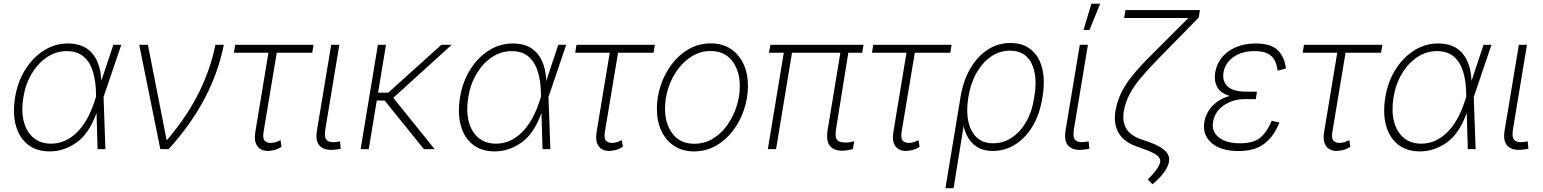

<svg xmlns="http://www.w3.org/2000/svg" viewBox="-20 -780 8071 1004"><path d="M240.2 11.7Q170.4 11.7 125.2 -24.4Q80.1 -60.5 62.7 -124.3Q45.4 -188 59.1 -272Q72.8 -354 112.8 -417.2Q152.8 -480.5 210.4 -516.6Q268.1 -552.7 335 -552.7Q418.9 -552.7 462.6 -500.7Q506.3 -448.7 509.8 -356.9L572.8 -545.9H614.3L521.5 -272.9L531.2 0H490.2L484.9 -187H483.9Q444.8 -79.6 379.2 -33.9Q313.5 11.7 240.2 11.7ZM482.4 -274.9 481.9 -293.5Q481 -356 465.8 -405.5Q450.7 -455.1 417.5 -483.9Q384.3 -512.7 328.6 -512.7Q273.9 -512.7 226.8 -481.7Q179.7 -450.7 146.7 -396.5Q113.8 -342.3 102.1 -271.5Q90.3 -200.2 104.2 -145.5Q118.2 -90.8 154.8 -59.8Q191.4 -28.8 247.1 -28.8Q320.8 -28.8 380.1 -85.7Q439.5 -142.6 474.1 -249.5Z M818.4 0 708 -545.9H753.4L851.1 -48.8H854.5Q959.5 -173.3 1020.5 -296.6Q1081.5 -419.9 1106.4 -545.9H1150.4Q1121.6 -400.9 1050.3 -265.1Q979 -129.4 861.8 0Z M1619.6 -545.9 1612.8 -504.4H1427.2L1358.9 -94.2Q1352.5 -57.1 1363.5 -44.9Q1374.5 -32.7 1396 -32.7Q1408.7 -32.7 1422.1 -36.9Q1435.5 -41 1446.8 -47.4L1452.1 -12.2Q1434.1 -0.5 1415.8 4.2Q1397.5 8.8 1380.4 9.3Q1342.8 8.8 1325 -16.8Q1307.1 -42.5 1315.4 -91.8L1383.8 -504.4H1203.1L1210 -545.9Z M1734.4 2Q1681.2 9.3 1654.5 -15.1Q1627.9 -39.6 1637.2 -96.7L1711.9 -545.9H1754.4L1681.2 -104Q1673.8 -59.1 1690.7 -45.7Q1707.5 -32.2 1743.7 -38.6Q1753.4 -39.1 1758.3 -40.5L1761.7 -2.4Q1750 1 1734.4 2Z M1998.5 -545.9 1957 -295.4H2010.3L2288.1 -545.9H2342.3L2036.6 -268.6L2252.9 0H2196.8L1991.2 -254.4H1950.2L1908.2 0H1865.7L1956.1 -545.9Z M2566.9 11.7Q2497.1 11.7 2451.9 -24.4Q2406.7 -60.5 2389.4 -124.3Q2372.1 -188 2385.7 -272Q2399.4 -354 2439.5 -417.2Q2479.5 -480.5 2537.1 -516.6Q2594.7 -552.7 2661.6 -552.7Q2745.6 -552.7 2789.3 -500.7Q2833 -448.7 2836.4 -356.9L2899.4 -545.9H2940.9L2848.1 -272.9L2857.9 0H2816.9L2811.5 -187H2810.5Q2771.5 -79.6 2705.8 -33.9Q2640.1 11.7 2566.9 11.7ZM2809.1 -274.9 2808.6 -293.5Q2807.6 -356 2792.5 -405.5Q2777.3 -455.1 2744.1 -483.9Q2710.9 -512.7 2655.3 -512.7Q2600.6 -512.7 2553.5 -481.7Q2506.3 -450.7 2473.4 -396.5Q2440.4 -342.3 2428.7 -271.5Q2417 -200.2 2430.9 -145.5Q2444.8 -90.8 2481.4 -59.8Q2518.1 -28.8 2573.7 -28.8Q2647.5 -28.8 2706.8 -85.7Q2766.1 -142.6 2800.8 -249.5Z M3404.3 -545.9 3397.5 -504.4H3211.9L3143.6 -94.2Q3137.2 -57.1 3148.2 -44.9Q3159.2 -32.7 3180.7 -32.7Q3193.4 -32.7 3206.8 -36.9Q3220.2 -41 3231.4 -47.4L3236.8 -12.2Q3218.8 -0.5 3200.4 4.2Q3182.1 8.8 3165 9.3Q3127.4 8.8 3109.6 -16.8Q3091.8 -42.5 3100.1 -91.8L3168.5 -504.4H2987.8L2994.6 -545.9Z M3609.4 11.7Q3549.8 11.7 3506.1 -16.6Q3462.4 -44.9 3438.7 -95Q3415 -145 3415 -210.9Q3415 -273.9 3435.5 -335Q3456.1 -396 3493.7 -445.3Q3531.2 -494.6 3583 -523.9Q3634.8 -553.2 3697.3 -553.2Q3756.3 -553.2 3799.8 -525.1Q3843.3 -497.1 3867.2 -447Q3891.1 -397 3891.1 -331.1Q3891.1 -267.6 3870.6 -206.5Q3850.1 -145.5 3812.5 -96.2Q3774.9 -46.9 3723.1 -17.6Q3671.4 11.7 3609.4 11.7ZM3610.4 -28.3Q3664.1 -28.3 3707.8 -54.9Q3751.5 -81.5 3783 -125.7Q3814.5 -169.9 3831.5 -223.1Q3848.6 -276.4 3848.6 -329.6Q3848.6 -409.2 3808.8 -461.2Q3769 -513.2 3696.3 -513.2Q3644.5 -513.2 3600.8 -487.3Q3557.1 -461.4 3524.9 -418Q3492.7 -374.5 3475.1 -321Q3457.5 -267.6 3457.5 -211.9Q3457.5 -131.8 3497.3 -80.1Q3537.1 -28.3 3610.4 -28.3Z M4495.6 -545.9 4488.3 -504.4H4416L4352.5 -109.4Q4344.7 -63 4356.9 -48.8Q4369.1 -34.7 4400.4 -34.7Q4421.4 -34.2 4446.8 -41.5L4439.9 -0.5Q4426.3 2.9 4412.8 5.4Q4399.4 7.8 4383.8 8.3Q4338.4 7.8 4318.4 -18.6Q4298.3 -44.9 4308.6 -105L4374.5 -504.4H4121.6L4038.1 0H3995.1L4078.6 -504.4H4001L4008.8 -545.9Z M4956.1 -545.9 4949.2 -504.4H4763.7L4695.3 -94.2Q4689 -57.1 4700 -44.9Q4710.9 -32.7 4732.4 -32.7Q4745.1 -32.7 4758.5 -36.9Q4772 -41 4783.2 -47.4L4788.6 -12.2Q4770.5 -0.5 4752.2 4.2Q4733.9 8.8 4716.8 9.3Q4679.2 8.8 4661.4 -16.8Q4643.6 -42.5 4651.9 -91.8L4720.2 -504.4H4539.6L4546.4 -545.9Z M4923.8 204.1 5002.9 -273.4Q5016.6 -356.9 5053.2 -420.4Q5089.8 -483.9 5143.8 -519.5Q5197.8 -555.2 5263.2 -555.2Q5329.6 -555.2 5371.6 -520.5Q5413.6 -485.8 5429.4 -424.3Q5445.3 -362.8 5432.6 -281.2L5430.2 -265.6Q5417 -183.6 5380.6 -121.8Q5344.2 -60.1 5290.3 -25.4Q5236.3 9.3 5170.9 9.3Q5109.9 9.3 5071.3 -25.1Q5032.7 -59.6 5019 -120.6L4966.3 204.1ZM5043.9 -273.4 5043.5 -269.5Q5026.4 -163.1 5060.5 -96.9Q5094.7 -30.8 5172.9 -30.8Q5226.6 -30.8 5271.2 -60.5Q5315.9 -90.3 5346.2 -143.1Q5376.5 -195.8 5387.2 -265.6L5389.6 -281.2Q5406.2 -385.3 5373.3 -450.2Q5340.3 -515.1 5260.7 -515.1Q5207.5 -515.1 5162.6 -484.4Q5117.7 -453.6 5086.7 -399.4Q5055.7 -345.2 5043.9 -273.4Z M5648.9 2Q5595.7 9.3 5569.1 -15.1Q5542.5 -39.6 5551.8 -96.7L5626.5 -545.9H5668.9L5595.7 -104Q5588.4 -59.1 5605.2 -45.7Q5622.1 -32.2 5658.2 -38.6Q5668 -39.1 5672.9 -40.5L5676.3 -2.4Q5664.6 1 5648.9 2ZM5646 -623.5 5687 -760.3H5732.9L5677.2 -623.5Z M5865.2 -727.5H6254.4L6248.5 -688.5L6031.7 -467.3Q5977.5 -411.6 5942.1 -368.7Q5906.7 -325.7 5886.2 -286.1Q5865.7 -246.6 5856.9 -200.7Q5847.7 -148.9 5867.2 -111.6Q5886.7 -74.2 5943.8 -52.7L5989.3 -37.1Q6049.3 -15.1 6073.7 9.3Q6098.1 33.7 6092.8 65.9Q6083.5 118.7 6006.8 183.6L5981.9 158.7Q6008.3 132.8 6025.6 109.4Q6043 85.9 6046.9 66.4Q6049.3 48.8 6031.7 33.7Q6014.2 18.6 5964.4 0.5L5928.7 -12.2Q5856 -37.1 5828.4 -86.7Q5800.8 -136.2 5814 -205.6Q5823.2 -253.9 5844.2 -296.9Q5865.2 -339.8 5903.3 -386.7Q5941.4 -433.6 6001.5 -493.2L6194.3 -686H5858.4Z M6456.1 9.8Q6363.3 9.8 6314.9 -33Q6266.6 -75.7 6277.8 -142.1Q6285.6 -189 6319.3 -225.3Q6353 -261.7 6410.6 -278.3Q6361.8 -293 6344.7 -325.4Q6327.6 -357.9 6334.5 -400.9Q6346.2 -470.2 6404.1 -511.5Q6461.9 -552.7 6547.4 -552.7Q6623.5 -552.7 6660.2 -518.8Q6696.8 -484.9 6704.1 -421.9L6660.6 -410.2Q6655.3 -461.4 6627.7 -487.1Q6600.1 -512.7 6541 -512.7Q6474.1 -512.7 6430.7 -482.4Q6387.2 -452.1 6377.9 -401.9Q6370.6 -355 6399.7 -327.9Q6428.7 -300.8 6495.1 -300.8H6552.7L6547.9 -267.6L6546.9 -261.7H6488.8Q6426.3 -261.7 6379.2 -228.8Q6332 -195.8 6323.2 -142.6Q6314.9 -92.8 6353 -61.8Q6391.1 -30.8 6463.9 -30.8Q6536.6 -30.8 6572 -61.8Q6607.4 -92.8 6629.9 -148.4L6670.4 -139.6Q6644.5 -71.8 6594.5 -31Q6544.4 9.8 6456.1 9.8Z M7208.5 -545.9 7201.7 -504.4H7016.1L6947.8 -94.2Q6941.4 -57.1 6952.4 -44.9Q6963.4 -32.7 6984.9 -32.7Q6997.6 -32.7 7011 -36.9Q7024.4 -41 7035.6 -47.4L7041 -12.2Q7022.9 -0.5 7004.6 4.2Q6986.3 8.8 6969.2 9.3Q6931.6 8.8 6913.8 -16.8Q6896 -42.5 6904.3 -91.8L6972.7 -504.4H6792L6798.8 -545.9Z M7405.3 11.7Q7335.4 11.7 7290.3 -24.4Q7245.1 -60.5 7227.8 -124.3Q7210.4 -188 7224.1 -272Q7237.8 -354 7277.8 -417.2Q7317.9 -480.5 7375.5 -516.6Q7433.1 -552.7 7500 -552.7Q7584 -552.7 7627.7 -500.7Q7671.4 -448.7 7674.8 -356.9L7737.8 -545.9H7779.3L7686.5 -272.9L7696.3 0H7655.3L7649.9 -187H7648.9Q7609.9 -79.6 7544.2 -33.9Q7478.5 11.7 7405.3 11.7ZM7647.5 -274.9 7647 -293.5Q7646 -356 7630.9 -405.5Q7615.7 -455.1 7582.5 -483.9Q7549.3 -512.7 7493.7 -512.7Q7439 -512.7 7391.8 -481.7Q7344.7 -450.7 7311.8 -396.5Q7278.8 -342.3 7267.1 -271.5Q7255.4 -200.2 7269.3 -145.5Q7283.2 -90.8 7319.8 -59.8Q7356.4 -28.8 7412.1 -28.8Q7485.8 -28.8 7545.2 -85.7Q7604.5 -142.6 7639.2 -249.5Z M7944.8 2Q7891.6 9.3 7865 -15.1Q7838.4 -39.6 7847.7 -96.7L7922.4 -545.9H7964.8L7891.6 -104Q7884.3 -59.1 7901.1 -45.7Q7918 -32.2 7954.1 -38.6Q7963.9 -39.1 7968.8 -40.5L7972.2 -2.4Q7960.4 1 7944.8 2Z"/></svg>

Font: Inter Extra Light
Style: Italic
Weight: 200
Italic angle: -9.39999°
Designer: Rasmus Andersson
Foundry: rsms
Version: Version 4.000;git-3c8e0fc